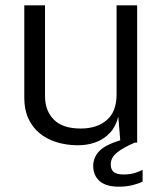

<svg xmlns="http://www.w3.org/2000/svg" viewBox="-20 -537 608 723"><path d="M270 10Q228.5 9.5 192.5 -1.8Q156.5 -13 129.2 -35.2Q102 -57.5 86.8 -90.8Q71.5 -124 71.5 -168V-517H149.5V-175Q149.5 -120.5 182.5 -86.8Q215.5 -53 284 -53Q345 -53 382 -84.8Q419 -116.5 419 -181V-517H496.5V0H433.5L425.5 -98Q416.5 -61 394.2 -37Q372 -13 340.2 -1.2Q308.5 10.5 270 10ZM331 87.5Q331 57 352.8 33Q374.5 9 435 -9.5L493 -2.5Q443 19 420 38Q397 57 397 82.5Q397 101 408.2 110.5Q419.5 120 445.5 120Q470 120 488.8 114Q507.5 108 517 102.5V146.5Q505 153.5 480.5 159.8Q456 166 427.5 166Q379 166 355 144.8Q331 123.5 331 87.5Z"/></svg>

Font: Public Sans Light
Style: Regular
Weight: 300
Designer: The Public Sans Project Authors: Dan O. Williams and USWDS (Libre Franklin designed by Pablo Impallari and Rodrigo Fuenz
Version: Version 1.007